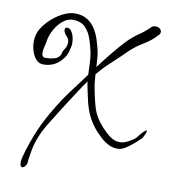

<svg xmlns="http://www.w3.org/2000/svg" viewBox="-88 -686 839 950"><g transform="rotate(10 332.0 -210.5)"><path d="M649 -56Q640 -47 620.5 -29.5Q601 -12 578.5 3Q556 18 536 18Q511 18 489 6.5Q467 -5 450 -21Q433 -37 422 -49Q394 -81 378 -113.5Q362 -146 353 -183.5Q344 -221 335 -267Q334 -271 333.5 -275.5Q333 -280 333 -285Q316 -262 295.5 -230.5Q275 -199 255.5 -168.5Q236 -138 222 -116Q199 -79 177.5 -44.5Q156 -10 139.5 29.5Q123 69 115 123Q115 123 114 131Q113 139 111 149Q112 167 104 178.5Q96 190 88 190Q76 190 76 167Q76 163 76.5 158.5Q77 154 78 149Q78 149 81.5 135Q85 121 91 101Q97 81 103 65Q117 26 129.5 -3Q142 -32 157.5 -61.5Q173 -91 196 -129Q211 -154 223 -172Q235 -190 247.5 -207Q260 -224 276 -245Q289 -262 302.5 -280.5Q316 -299 330 -318Q329 -348 327.5 -379Q326 -410 322 -428Q316 -458 305 -491.5Q294 -525 272 -548.5Q250 -572 208 -572Q182 -572 159 -553Q136 -534 120.5 -506.5Q105 -479 100 -453Q98 -437 93 -418.5Q88 -400 88 -386Q88 -376 92 -369.5Q96 -363 107 -363Q139 -363 159.5 -371.5Q180 -380 184 -405Q184 -409 194 -424Q204 -439 204 -458Q204 -471 196 -482Q176 -501 176 -516Q176 -529 188 -529Q193 -529 203 -524Q216 -508 220.5 -491Q225 -474 225 -460Q225 -447 223 -438.5Q221 -430 220 -427Q214 -389 181.5 -359Q149 -329 102 -329Q80 -329 65.5 -345Q51 -361 43.5 -384.5Q36 -408 36 -432Q36 -438 36.5 -444Q37 -450 38 -456Q42 -482 60 -508Q78 -534 104 -556Q130 -578 159 -591.5Q188 -605 213 -605Q250 -605 275 -589.5Q300 -574 315.5 -549.5Q331 -525 340 -496.5Q349 -468 355 -442Q358 -429 360 -407Q362 -385 363 -362Q392 -401 422.5 -438.5Q453 -476 482 -507Q509 -536 541.5 -558Q574 -580 600 -607Q608 -611 618 -611Q630 -611 638.5 -604Q647 -597 647 -588Q647 -576 636 -568Q611 -540 571.5 -516.5Q532 -493 503 -464Q473 -434 451 -414Q429 -394 409 -374.5Q389 -355 365 -326Q366 -312 367 -299.5Q368 -287 369 -278Q380 -213 394 -165Q408 -117 448 -73Q457 -64 470.5 -50.5Q484 -37 502 -26.5Q520 -16 542 -16Q562 -16 586 -29.5Q610 -43 620 -53Q629 -66 639 -77Q649 -88 656.5 -93.5Q664 -99 664 -93Q664 -89 660.5 -80Q657 -71 649 -56Z"/></g></svg>

Font: Ingrid Darling
Style: Regular
Weight: 400
Designer: Robert E. Leuschke
Foundry: Robert E. Leuschke
Version: Version 1.010; ttfautohint (v1.8.3)